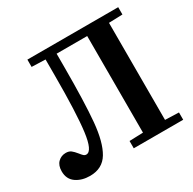

<svg xmlns="http://www.w3.org/2000/svg" viewBox="-163 -910 1101 1093"><g transform="rotate(-30 387.0 -364.0)"><path d="M746 -48 656 -51V-689L746 -692V-740H149V-692L239 -689V-583Q239 -337 224 -220.5Q209 -104 170 -104Q160 -104 152.5 -111Q145 -118 135 -131Q119 -151 106 -161Q93 -171 72 -171Q42 -171 21 -150.5Q0 -130 0 -91Q0 -40 37 -14Q74 12 128 12Q210 12 248.5 -52.5Q287 -117 298.5 -241.5Q310 -366 310 -603V-686H511V-51L421 -48V0H746Z"/></g></svg>

Font: Minipax
Style: Bold
Weight: 600
Designer: Raphaël Ronot, Igor Stepanchenko (Cyrillic)
Foundry: steppetype
Version: Version 1.002